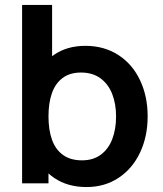

<svg xmlns="http://www.w3.org/2000/svg" viewBox="-20 -740 656 775"><path d="M329.3 15Q252.8 15 198.7 -21.9Q144.6 -58.8 117 -123.3Q89.5 -187.8 89.5 -270.2Q89.5 -352.3 116.7 -416.8Q143.8 -481.2 197 -518.1Q250.1 -555 324.8 -555Q399.9 -555 457 -518.4Q514.1 -481.8 545 -416.8Q576 -351.9 576 -270.2Q576 -189.4 545.4 -124.4Q514.8 -59.4 458.7 -22.2Q402.6 15 329.3 15ZM69.2 0V-720H190.3V-379.2H175.7V0ZM311 -92.8Q356.6 -92.8 387.5 -116Q418.3 -139.2 433.4 -179.2Q448.5 -219.2 448.5 -270.2Q448.5 -320.7 432.9 -360.6Q417.3 -400.6 385.6 -423.9Q353.9 -447.2 306.8 -447.2Q262 -447.2 232.7 -425.2Q203.4 -403.2 189.5 -363.7Q175.7 -324.2 175.7 -270.2Q175.7 -215.9 189.8 -176.3Q203.8 -136.7 234 -114.8Q264.1 -92.8 311 -92.8Z"/></svg>

Font: Manrope
Style: Regular
Weight: 400
Designer: Mikhail Sharanda
Foundry: Mikhail Sharanda
Version: Version 4.503